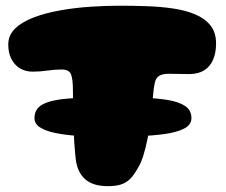

<svg xmlns="http://www.w3.org/2000/svg" viewBox="-20 -625 794 674"><path d="M338 -145.5Q294 -145.5 251.5 -148.2Q209 -151 175 -158Q141 -165 121 -177.5Q101 -190 101 -210.5Q101 -244 131.5 -259.5Q162 -275 221.2 -279.2Q280.5 -283.5 366 -283.5Q426 -283.5 478 -282Q530 -280.5 569 -274Q608 -267.5 630 -252.8Q652 -238 652 -210.5Q652 -187.5 627.5 -174.2Q603 -161 559.8 -154.8Q516.5 -148.5 459.8 -147Q403 -145.5 338 -145.5ZM359 28.5Q307.5 28.5 280.2 5.2Q253 -18 246.5 -61.5Q245 -75.5 243.2 -92.5Q241.5 -109.5 240.5 -129.2Q239.5 -149 238.5 -170.5Q237.5 -192 237.2 -215Q237 -238 236.5 -261.5Q236 -285 236 -308Q236 -347.5 229.2 -364.2Q222.5 -381 196.5 -381Q171 -381 146 -377.2Q121 -373.5 94 -373.5Q69.5 -373.5 50.2 -385Q31 -396.5 20 -418Q9 -439.5 9 -468.5Q9 -502 33.8 -525.5Q58.5 -549 100.2 -564.5Q142 -580 193.5 -589Q245 -598 299 -601.5Q353 -605 401 -605Q449 -605 497.2 -603.2Q545.5 -601.5 589 -595Q632.5 -588.5 666 -574.2Q699.5 -560 719 -535.5Q738.5 -511 738.5 -472.5Q738.5 -439 727.8 -414.8Q717 -390.5 696.2 -377.8Q675.5 -365 644 -365Q615.5 -365 603.8 -365.5Q592 -366 574 -366Q550.5 -366 539 -359Q527.5 -352 523.5 -335Q519.5 -318 517 -287.5Q516 -270 514.2 -251.5Q512.5 -233 510.2 -214.2Q508 -195.5 505 -177Q502 -158.5 498.5 -140.8Q495 -123 491 -107Q487 -91 482.5 -76.8Q478 -62.5 473 -51.5Q458.5 -23.5 444.8 -5.8Q431 12 411.2 20.2Q391.5 28.5 359 28.5Z"/></svg>

Font: Gluten Thin ExtraBold
Style: Regular
Weight: 800
Version: Version 1.300